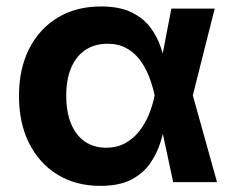

<svg xmlns="http://www.w3.org/2000/svg" viewBox="-20 -573 734 604"><path d="M295.5 11.7Q218.6 11.7 161 -23.6Q103.4 -59 71.5 -122.6Q39.7 -186.1 39.7 -271Q39.7 -356.4 71.8 -419.6Q103.8 -482.8 161.9 -517.8Q220 -552.7 297.3 -552.7Q355.7 -552.7 393.3 -534.4Q431 -516.1 452.9 -486.9Q474.8 -457.6 485.9 -424Q496.9 -390.5 502 -360.5H549.5L586.2 -274.4L662.7 0H524.8L466.1 -274.4Q459.7 -304.5 448.5 -333.1Q437.3 -361.6 419.9 -384.7Q402.5 -407.9 377.4 -421.6Q352.2 -435.4 318.2 -435.4Q277.8 -435.4 248.6 -415.8Q219.4 -396.3 203.9 -359.9Q188.4 -323.5 188.4 -271.9Q188.4 -220.9 203.4 -184.2Q218.4 -147.5 246.6 -127.9Q274.9 -108.3 313.9 -108.3Q348.2 -108.3 374.2 -122.8Q400.3 -137.3 418.7 -161.1Q437.2 -185 448.8 -213.9Q460.5 -242.7 466.1 -271.5L519.1 -545.9H655.4L586.2 -271.5L549.5 -191H501.9Q495.9 -161.2 485.1 -126.3Q474.3 -91.3 452.9 -59.9Q431.5 -28.4 393.7 -8.3Q355.9 11.7 295.5 11.7Z"/></svg>

Font: Adwaita Sans
Style: Regular
Weight: 400
Designer: Rasmus Andersson
Foundry: rsms
Version: Version 4.001;git-9221beed3